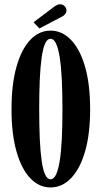

<svg xmlns="http://www.w3.org/2000/svg" viewBox="-20 -852 462 884"><path d="M212.5 11Q159.5 11 119 -31.8Q78.5 -74.5 55.8 -155Q33 -235.5 33 -349Q33 -463.5 55.8 -544.2Q78.5 -625 119 -668Q159.5 -711 212.5 -711Q266 -711 307.2 -668Q348.5 -625 371.8 -544.2Q395 -463.5 395 -349Q395 -235.5 371.8 -155Q348.5 -74.5 307.2 -31.8Q266 11 212.5 11ZM212.5 -26.5Q227.5 -26.5 237.8 -47.8Q248 -69 254.8 -110.2Q261.5 -151.5 264.5 -211.5Q267.5 -271.5 267.5 -349Q267.5 -426.5 264.5 -486.8Q261.5 -547 254.8 -588.8Q248 -630.5 237.8 -652Q227.5 -673.5 212.5 -673.5Q198 -673.5 188 -652Q178 -630.5 172 -588.8Q166 -547 163.2 -486.8Q160.5 -426.5 160.5 -349Q160.5 -271.5 163.2 -211.5Q166 -151.5 172 -110.2Q178 -69 188 -47.8Q198 -26.5 212.5 -26.5ZM161.5 -721 134.5 -749.5 228 -820Q235.5 -825.5 242.8 -829Q250 -832.5 256.5 -832.5Q265.5 -832.5 272.2 -828Q279 -823.5 282.5 -817Q286 -811 286 -804Q286 -794.5 279 -786Q272 -777.5 258.5 -772Z"/></svg>

Font: Imbue Thin 10pt
Style: Bold
Weight: 700
Version: Version 1.102